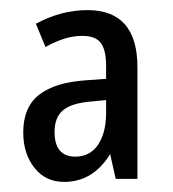

<svg xmlns="http://www.w3.org/2000/svg" viewBox="-20 -742 342 380"><path d="M153 -722Q252 -722 252 -609V-388H209L198 -437Q164 -382 107 -382Q70 -382 48 -410Q26 -438 26 -480Q26 -530 57.5 -554.5Q89 -579 149 -583L190 -586V-612Q190 -643 179.5 -657Q169 -671 143 -671Q125 -671 107.5 -665.5Q90 -660 70 -649L51 -695Q101 -722 153 -722ZM160 -541Q122 -538 105 -524Q88 -510 88 -481Q88 -432 129 -432Q158 -432 174 -455.5Q190 -479 190 -519V-544Z"/></svg>

Font: Noto Sans Khmer ExtraCondensed
Style: Regular
Weight: 400
Width: 2
Designer: Danh Hong and the Monotype Design Team
Foundry: Monotype Imaging Inc.
Version: Version 2.004; ttfautohint (v1.8.4.7-5d5b)